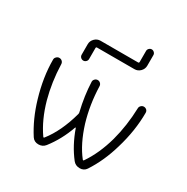

<svg xmlns="http://www.w3.org/2000/svg" viewBox="-189 -1035 1145 1176"><g transform="rotate(30 383.5 -447.0)"><path d="M517.6 -761.7Q524.4 -761.7 524.4 -769.5V-847.7Q524.4 -857.4 532.2 -865.2Q540 -873 550.3 -873Q560.5 -873 568.4 -865.2Q576.2 -857.4 576.2 -847.7V-772.5Q576.2 -749 559.1 -731.9Q542 -714.8 518.6 -714.8H253.9Q247.1 -714.8 247.1 -707V-629.9Q247.1 -619.1 239.3 -611.3Q231.4 -603.5 220.7 -603.5Q210 -603.5 202.1 -611.3Q194.3 -619.1 194.3 -629.9V-704.1Q194.3 -727.5 211.4 -744.6Q228.5 -761.7 252 -761.7ZM242.2 -77.1Q246.1 -71.3 251 -77.1Q320.3 -165 358.4 -304.7Q360.4 -311.5 358.4 -318.4Q334 -419.9 330.1 -517.6Q330.1 -528.3 338.4 -536.6Q346.7 -544.9 357.9 -544.9Q369.1 -544.9 377.4 -536.6Q385.7 -528.3 385.7 -516.6Q389.6 -389.6 423.8 -274.4Q461.9 -152.3 521.5 -77.1Q526.4 -71.3 530.3 -77.1Q588.9 -162.1 622.1 -281.2Q652.3 -392.6 656.2 -517.6Q656.2 -528.3 664.6 -536.6Q672.9 -544.9 684.1 -544.9Q695.3 -544.9 704.1 -537.1Q711.9 -529.3 711.9 -517.6Q711.9 -391.6 671.9 -257.8Q637.7 -138.7 576.2 -44.9Q560.5 -21.5 531.2 -21.5Q501 -21.5 483.4 -43.9Q423.8 -120.1 387.7 -222.7Q386.7 -224.6 384.8 -224.6Q382.8 -224.6 382.8 -222.7Q347.7 -123 286.1 -43.9Q268.6 -21.5 238.8 -21.5Q209 -21.5 193.4 -44.9Q132.8 -138.7 97.7 -257.8Q57.6 -392.6 57.6 -516.6Q57.6 -528.3 66.4 -536.1Q74.2 -544.9 86.4 -544.9Q98.6 -544.9 106.9 -536.6Q115.2 -528.3 115.2 -516.6Q119.1 -392.6 149.4 -281.2Q182.6 -162.1 242.2 -77.1Z"/></g></svg>

Font: irohamaru Light
Style: Regular
Weight: 200
Designer: [Source Han Sans]
Ryoko NISHIZUKA  (kana & ideographs); Paul D. Hunt (Latin, Greek & Cyrillic); Wenlong ZHANG  (bopomofo
Version: Version 1.01